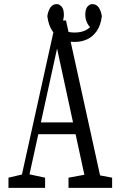

<svg xmlns="http://www.w3.org/2000/svg" viewBox="-20 -909 583 929"><path d="M21 0V-49.3L98.1 -67.4H113.3L198.2 -49.3V0ZM71.8 0 251 -810.1H299.3L477.5 0H401.9L248.5 -709H263.2L259.8 -690.9L108.4 0ZM154.3 -259.8V-316.9H375V-259.8ZM311.5 0V-49.3L410.2 -67.4H426.8L522.5 -49.3V0ZM340.8 -706.1Q307.6 -706.1 279.3 -719.2Q251 -732.4 232.7 -760Q214.4 -787.6 209 -831.1Q213.4 -858.4 224.6 -873.8Q235.8 -889.2 254.9 -889.2Q266.6 -889.2 277.8 -877.2Q289.1 -865.2 289.1 -837.4Q289.1 -814.9 278.3 -794.9Q267.6 -774.9 246.6 -760.7L235.8 -810.1Q257.3 -780.3 281.2 -765.9Q305.2 -751.5 340.8 -751.5Q376.5 -751.5 399.9 -765.6Q423.3 -779.8 445.8 -810.1L435.1 -760.7Q414.1 -774.9 403.3 -794.9Q392.6 -814.9 392.6 -837.4Q392.6 -864.7 403.3 -877Q414.1 -889.2 425.8 -889.2Q445.8 -889.2 457 -873.8Q468.3 -858.4 472.7 -831.1Q467.8 -787.6 449 -760Q430.2 -732.4 402.6 -719.2Q375 -706.1 340.8 -706.1Z"/></svg>

Font: Scarab Serif
Style: Regular
Weight: 400
Designer: John Roberts
Foundry: Scarab
Version: 1.0